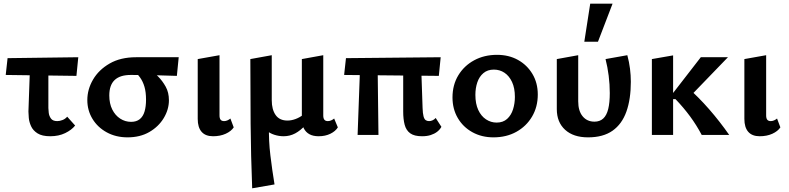

<svg xmlns="http://www.w3.org/2000/svg" viewBox="-20 -731 4274 1040"><path d="M11 -325 21 -416 404 -421 394 -320ZM134 -127 144 -411H242V-146Q242 -137 244 -120Q246 -103 256 -89Q266 -75 290 -75Q304 -75 319 -81Q334 -87 344 -99L387 -51Q368 -27 333 -10Q298 7 252 7Q208 7 183.5 -8.5Q159 -24 148.5 -47Q138 -70 136 -92Q134 -114 134 -127Z M671 13Q608 13 558.5 -14Q509 -41 481 -87Q453 -133 453 -189Q453 -247 484 -300Q515 -353 574 -387Q633 -421 717 -421H948L938 -320Q877 -322 819.5 -323.5Q762 -325 688 -325Q630 -325 601 -297.5Q572 -270 572 -214Q572 -170 588 -138Q604 -106 631 -88.5Q658 -71 690 -71Q719 -71 737 -85.5Q755 -100 763 -127Q771 -154 771 -191Q771 -232 762.5 -261Q754 -290 738.5 -311.5Q723 -333 702 -349L790 -358Q812 -341 836 -317Q860 -293 877.5 -261.5Q895 -230 895 -188Q895 -138 867 -91.5Q839 -45 789 -16Q739 13 671 13Z M1134 7Q1093 7 1072 -17Q1051 -41 1051 -87V-411L1169 -432V-106Q1169 -90 1175 -82.5Q1181 -75 1194 -75Q1203 -75 1212 -79Q1221 -83 1228 -89L1246 -41Q1232 -20 1202.5 -6.5Q1173 7 1134 7Z M1346 289Q1339 114 1337.5 -61Q1336 -236 1336 -411L1452 -432V-188Q1452 -138 1473 -108Q1494 -78 1537 -78Q1558 -78 1580 -86Q1602 -94 1622 -109Q1642 -124 1655 -146L1682 -121Q1660 -82 1634 -53Q1608 -24 1579 -8.5Q1550 7 1516 7Q1491 7 1466 -1Q1441 -9 1423 -25L1437 -48Q1435 31 1444.5 110Q1454 189 1467 268ZM1706 7Q1676 7 1656 -4Q1636 -15 1625.5 -36Q1615 -57 1615 -87V-411L1731 -432V-106Q1731 -90 1737 -82.5Q1743 -75 1756 -75Q1765 -75 1774 -79Q1783 -83 1790 -89L1810 -41Q1797 -20 1769.5 -6.5Q1742 7 1706 7Z M1917 0 1932 -411H2025L2030 0ZM1844 -325 1854 -416 2367 -421 2357 -320ZM2164 -127V-411H2260L2269 -146Q2270 -117 2274 -101.5Q2278 -86 2285.5 -80.5Q2293 -75 2304 -75Q2314 -75 2323.5 -79.5Q2333 -84 2340 -92L2371 -44Q2362 -28 2347.5 -17Q2333 -6 2313 0.5Q2293 7 2266 7Q2224 7 2202 -9Q2180 -25 2172 -55Q2164 -85 2164 -127Z M2653 13Q2589 13 2538.5 -15Q2488 -43 2459.5 -92Q2431 -141 2431 -203Q2431 -271 2462.5 -323Q2494 -375 2548.5 -404.5Q2603 -434 2672 -434Q2736 -434 2785.5 -406.5Q2835 -379 2864 -330.5Q2893 -282 2893 -219Q2893 -152 2862 -99.5Q2831 -47 2777 -17Q2723 13 2653 13ZM2670 -67Q2705 -67 2727 -87Q2749 -107 2759 -139Q2769 -171 2769 -206Q2769 -254 2753.5 -287Q2738 -320 2712.5 -337Q2687 -354 2655 -354Q2621 -354 2598.5 -335Q2576 -316 2565.5 -285Q2555 -254 2555 -217Q2555 -169 2570.5 -135.5Q2586 -102 2612.5 -84.5Q2639 -67 2670 -67Z M3165 13Q3086 13 3041 -28Q2996 -69 2996 -140V-411L3112 -432V-182Q3112 -130 3136 -101Q3160 -72 3200 -72Q3229 -72 3247.5 -89Q3266 -106 3274.5 -140.5Q3283 -175 3283 -227Q3283 -274 3277 -321Q3271 -368 3260 -411L3378 -432Q3388 -395 3392.5 -359Q3397 -323 3397 -288Q3397 -194 3373 -126.5Q3349 -59 3298 -23Q3247 13 3165 13ZM3145 -505 3177 -711H3298L3219 -505Z M3781 0Q3753 -53 3718 -100.5Q3683 -148 3639 -194H3618V-217L3776 -421H3923L3697 -187V-264Q3763 -206 3821 -139.5Q3879 -73 3930 0ZM3511 0V-411L3626 -431V0Z M4095 7Q4054 7 4033 -17Q4012 -41 4012 -87V-411L4130 -432V-106Q4130 -90 4136 -82.5Q4142 -75 4155 -75Q4164 -75 4173 -79Q4182 -83 4189 -89L4207 -41Q4193 -20 4163.5 -6.5Q4134 7 4095 7Z"/></svg>

Font: Ysabeau
Style: Bold
Weight: 700
Designer: Christian Thalmann (Catharsis Fonts)
Version: Version 2.000;gftools[0.9.27.dev2+g8671c4b]